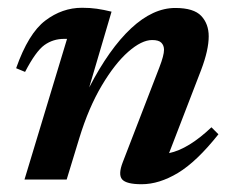

<svg xmlns="http://www.w3.org/2000/svg" viewBox="-20 -462 599 494"><path d="M44.5 -277 21.5 -286.5Q53 -376 96.5 -409Q140 -442 191 -442Q212 -442 229.2 -439.5Q246.5 -437 267 -432L209.5 -237Q261 -336.5 317.2 -389Q373.5 -441.5 431 -441.5Q478.5 -441.5 497.8 -421Q517 -400.5 517 -368.5Q517 -333.5 497.5 -282L415 -68Q465 -78.5 524 -134.5L542 -116.5Q486 -46 437.8 -17Q389.5 12 344.5 12Q305 12 294.2 -0.5Q283.5 -13 296 -45L390 -288.5Q402 -319.5 402 -334Q402 -345 395.2 -352Q388.5 -359 371.5 -359Q344.5 -359 310 -328.8Q275.5 -298.5 241.8 -241.8Q208 -185 184 -106.5L151.5 0H43L152.5 -362H145Q116.5 -362 94.2 -346Q72 -330 44.5 -277Z"/></svg>

Font: Newsreader Text SemiBold
Style: Italic
Weight: 600
Italic angle: -17°
Designer: Hugues Gentile
Foundry: Production Type
Version: Version 1.001